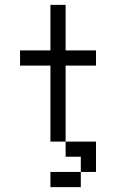

<svg xmlns="http://www.w3.org/2000/svg" viewBox="-20 -645 540 790"><path d="M375 -375V-437.5H250V-625H187.5V-437.5H62.5V-375H187.5V-62.5H250V0H312.5V62.5H187.5V125H312.5V62.5H375Q375 62.5 375 -62.5H250V-375Z"/></svg>

Font: Unifont
Style: Regular
Weight: 500
Version: Version 13.0.05